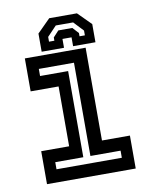

<svg xmlns="http://www.w3.org/2000/svg" viewBox="-79 -751 654 812"><g transform="rotate(-10 247.5 -345.0)"><path d="M57 0V-141.5H177V-398.5H57V-540H318V-141.5H438V0ZM107.5 -55H388V-85.5H258.5V-486H107.5V-455.5H228V-85.5H107.5ZM307 -689.5 363 -633.5V-555.5H267V-593.5H228V-555.5H132V-633.5L188 -689.5ZM284.5 -654.5H210L170 -612.5V-592H193V-606L217 -632H277L301 -606V-592H324V-612.5Z"/></g></svg>

Font: Tourney SemiBold
Style: Regular
Weight: 600
Version: Version 1.015